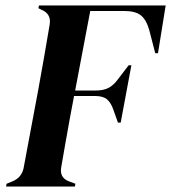

<svg xmlns="http://www.w3.org/2000/svg" viewBox="-20 -680 624 700"><path d="M2 0 4 -10 26 -19Q59 -33 66 -67L119 -350Q129 -403 140 -467.5Q151 -532 161 -590Q168 -630 130 -645L120 -650L122 -660H584L556 -486H546L524 -571Q513 -609 493 -624.5Q473 -640 432 -640H309L254 -350H329Q357 -350 375.5 -359.5Q394 -369 410 -391L449 -442H459L420 -233H410L394 -278Q385 -305 370.5 -317.5Q356 -330 327 -330H250Q243 -293 234.5 -247.5Q226 -202 218 -155.5Q210 -109 203 -69Q197 -32 231 -19L255 -10L253 0Z"/></svg>

Font: DM Serif Display
Style: Italic
Weight: 400
Italic angle: -12°
Designer: Colophon Foundry, Frank Grießhammer
Foundry: Colophon Foundry
Version: Version 5.100; ttfautohint (v1.8.2)